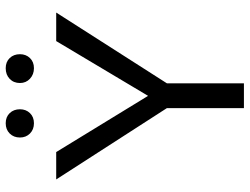

<svg xmlns="http://www.w3.org/2000/svg" viewBox="-121 -754 875 673"><g transform="rotate(-90 316.5 -417.5)"><path d="M171 -785Q171 -807 185 -821Q199 -835 221 -835Q243 -835 256.5 -821Q270 -807 270 -785Q270 -764 256.5 -750Q243 -736 221 -736Q199 -736 185 -750Q171 -764 171 -785ZM362 -785Q362 -807 376.5 -821Q391 -835 414 -835Q436 -835 449.5 -821Q463 -807 463 -785Q463 -764 449.5 -750Q436 -736 414 -736Q392 -736 377 -750Q362 -764 362 -785ZM361 -270V0H274V-270L24 -658H120L317 -336L509 -658H609Z"/></g></svg>

Font: Ysabeau SC Medium
Style: Regular
Weight: 500
Designer: Christian Thalmann (Catharsis Fonts)
Version: Version 0.003